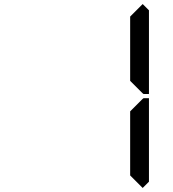

<svg xmlns="http://www.w3.org/2000/svg" viewBox="-20 -975 856 950"><path d="M686 -955 717 -924V-510H690L685 -514L624 -575V-607V-782V-887V-893ZM685 -485 690 -489H717V-76L686 -45L624 -107V-113V-218V-424Z"/></svg>

Font: DSEG14 Classic
Style: Regular
Weight: 400
Designer: Keshikan(Twitter:@keshinomi_88pro)
Version: Version 0.46